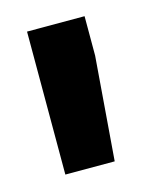

<svg xmlns="http://www.w3.org/2000/svg" viewBox="-57 -790 272 354"><g transform="rotate(-15 79.0 -613.5)"><path d="M26.4 -750V-477.1H120.6L136.2 -674.8V-750Z"/></g></svg>

Font: Vazirmatn ExtraBold
Style: Regular
Weight: 800
Designer: Saber Rastikerdar
Foundry: Saber Rastikerdar
Version: Version 33.003